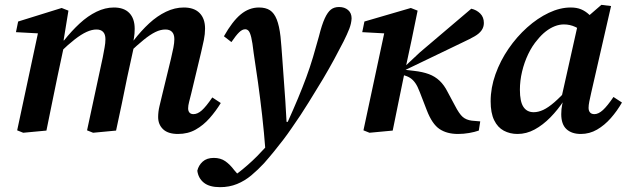

<svg xmlns="http://www.w3.org/2000/svg" viewBox="-20 -540 2595 794"><path d="M76 9 51 -1 143 -431 175 -400 46 -407 55 -451 235 -507 263 -496 241 -361H247L218 -225Q206 -169 195 -113Q184 -57 172 0ZM365 9 340 -1 405 -303Q409 -325 412.5 -343.5Q416 -362 416 -378Q416 -398 406.5 -408Q397 -418 379 -418Q360 -418 338 -408Q316 -398 289 -377Q262 -356 229 -324L227 -373H245Q276 -412 309.5 -443Q343 -474 379 -491.5Q415 -509 451 -509Q493 -509 515 -486Q537 -463 537 -421Q537 -401 534 -383Q531 -365 528 -351L534 -348L506 -220Q495 -165 483.5 -110Q472 -55 460 0ZM716 14Q675 14 654.5 -5.5Q634 -25 634 -56Q634 -78 639.5 -101Q645 -124 651 -149L687 -297Q693 -322 697 -342.5Q701 -363 701 -378Q701 -398 691.5 -408Q682 -418 664 -418Q644 -418 622.5 -407.5Q601 -397 574.5 -375.5Q548 -354 513 -321L512 -373H533Q564 -413 597 -443.5Q630 -474 666.5 -491.5Q703 -509 740 -509Q783 -509 805.5 -486Q828 -463 828 -422Q828 -399 823 -374.5Q818 -350 812 -325L771 -154Q766 -134 762 -118.5Q758 -103 758 -92Q758 -81 763.5 -74.5Q769 -68 780 -68Q797 -68 814.5 -83.5Q832 -99 858 -137L893 -114Q873 -81 847 -51.5Q821 -22 789 -4Q757 14 716 14Z M890 234Q846 234 823 215.5Q800 197 796 166Q801 144 818 128.5Q835 113 864 113Q892 113 911.5 126.5Q931 140 949 164L969 187L943 186H960H949Q964 176 983.5 160Q1003 144 1023.5 125Q1044 106 1063 85Q1091 56 1118.5 25Q1146 -6 1169 -34Q1193 -87 1212 -132.5Q1231 -178 1246.5 -220Q1262 -262 1274.5 -304Q1287 -346 1299 -390Q1311 -438 1323 -464Q1335 -490 1348.5 -500.5Q1362 -511 1382 -511Q1405 -511 1419.5 -498.5Q1434 -486 1434 -464Q1433 -443 1424.5 -421Q1416 -399 1401 -369Q1382 -332 1362 -295Q1342 -258 1316 -214Q1302 -191 1287 -166.5Q1272 -142 1256 -116Q1240 -90 1222.5 -63.5Q1205 -37 1186 -10Q1169 15 1151 38.5Q1133 62 1113.5 86Q1094 110 1072 135Q1047 162 1019.5 185Q992 208 960 221Q928 234 890 234ZM1078 86Q1072 7 1064 -63.5Q1056 -134 1047 -198.5Q1038 -263 1029 -321Q1024 -365 1019 -385.5Q1014 -406 1008 -412.5Q1002 -419 994 -419Q982 -419 969 -406.5Q956 -394 937 -366L906 -390Q941 -452 975.5 -480.5Q1010 -509 1051 -509Q1079 -509 1096.5 -497.5Q1114 -486 1124.5 -459.5Q1135 -433 1140 -389Q1144 -348 1147 -303.5Q1150 -259 1153.5 -213Q1157 -167 1160 -122.5Q1163 -78 1165 -36H1193Z M1508 9 1483 -1 1575 -431 1607 -400 1478 -407 1487 -451 1679 -507 1707 -496 1682 -374 1650 -225Q1638 -169 1627 -113Q1616 -57 1604 0ZM1960 0Q1943 6 1920 10Q1897 14 1874 14Q1828 14 1797.5 -6.5Q1767 -27 1745 -84L1716 -159Q1707 -183 1697.5 -196.5Q1688 -210 1676.5 -217.5Q1665 -225 1647 -230L1631 -235V-266H1655L1717 -324L1929 -504Q1951 -499 1966 -484Q1981 -469 1981 -445Q1981 -428 1971.5 -414.5Q1962 -401 1943 -390Q1924 -379 1896 -366L1657 -251H1658L1692 -247Q1728 -243 1753.5 -233.5Q1779 -224 1798 -206Q1817 -188 1831 -160L1861 -104Q1879 -69 1893.5 -56.5Q1908 -44 1931 -41L1966 -38Z M2120 14Q2089 14 2063.5 0.5Q2038 -13 2023.5 -43Q2009 -73 2009 -121Q2009 -177 2029 -233Q2049 -289 2083 -338.5Q2117 -388 2160 -426.5Q2203 -465 2249.5 -487Q2296 -509 2340 -509Q2365 -509 2383 -501.5Q2401 -494 2416.5 -479.5Q2432 -465 2448 -444L2403 -398Q2382 -418 2359.5 -428.5Q2337 -439 2312 -439Q2293 -439 2274 -431.5Q2255 -424 2237 -410Q2219 -396 2203 -376Q2181 -351 2164.5 -316.5Q2148 -282 2139 -244Q2130 -206 2130 -169Q2130 -120 2144.5 -98Q2159 -76 2187 -76Q2206 -76 2226.5 -85.5Q2247 -95 2273 -117.5Q2299 -140 2334 -179L2336 -127H2314Q2287 -86 2256 -54.5Q2225 -23 2191 -4.5Q2157 14 2120 14ZM2382 14Q2344 14 2322.5 -6Q2301 -26 2301 -68Q2301 -79 2302 -89Q2303 -99 2305 -108Q2307 -117 2309 -126L2300 -128L2373 -454L2393 -456L2467 -520L2507 -515L2425 -157Q2420 -135 2417 -120Q2414 -105 2414 -94Q2414 -82 2420 -75Q2426 -68 2438 -68Q2455 -68 2473.5 -85Q2492 -102 2517 -139L2552 -116Q2532 -81 2506 -51.5Q2480 -22 2449 -4Q2418 14 2382 14Z"/></svg>

Font: Source Serif 4 SemiBold
Style: Italic
Weight: 600
Italic angle: -12°
Designer: Frank Grießhammer
Foundry: Adobe Systems Incorporated
Version: Version 4.004;hotconv 1.0.116;makeotfexe 2.5.65601